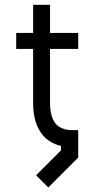

<svg xmlns="http://www.w3.org/2000/svg" viewBox="-20 -615 401 815"><path d="M185.1 180.7 133.3 128.9 238.8 23.4V0H312V53.7ZM290.5 9.8Q205.6 9.8 163.1 -39.6Q120.6 -88.9 120.6 -177.7V-407.2H48.8V-475.1H120.6V-594.7H192.4V-475.1H312V-407.2H192.4V-177.7Q192.4 -121.1 214.8 -91.8Q237.3 -62.5 290.5 -62.5H312V9.8Z"/></svg>

Font: Eligible
Style: Regular
Weight: 500
Version: Version 1.1